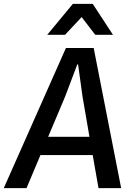

<svg xmlns="http://www.w3.org/2000/svg" viewBox="-46 -976 666 996"><path d="M-26.5 0 296 -727H440L582.5 0H465L427 -216L485.5 -171.5H138L187 -266.5H468L426.5 -217.5L382 -475.5L359 -642H355L292 -475.5L91.5 0ZM199 -795.5 332 -956H435L540 -795.5H448L377.5 -887.5L291.5 -795.5Z"/></svg>

Font: Spline Sans Mono Medium
Style: Italic
Weight: 500
Italic angle: -4°
Monospace: yes
Designer: Eben Sorkin, Mirko Velimirovic
Foundry: Sorkin Type
Version: Version 1.004